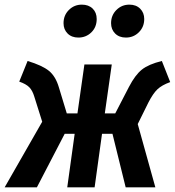

<svg xmlns="http://www.w3.org/2000/svg" viewBox="-34 -808 754 828"><path d="M700 -454Q664 -441 645 -423Q626 -405 606 -366L560 -273L636 0H508L451 -231H406L374 0H256L288 -231H245L125 0H-14L148 -283L114 -391Q106 -418 92 -432Q78 -446 49 -456L85 -545Q148 -526 177 -502.5Q206 -479 220 -431L254 -319H300L330 -530H448L418 -319H463L522 -433Q549 -485 578 -508Q607 -531 664 -545ZM240 -708Q240 -742 263 -765Q286 -788 319 -788Q348 -788 365.5 -771Q383 -754 383 -726Q383 -691 360 -668.5Q337 -646 304 -646Q275 -646 257.5 -663.5Q240 -681 240 -708ZM445 -708Q445 -742 468 -765Q491 -788 524 -788Q553 -788 570.5 -770.5Q588 -753 588 -726Q588 -692 565 -669Q542 -646 509 -646Q480 -646 462.5 -663.5Q445 -681 445 -708Z"/></svg>

Font: Fira Sans Condensed SemiBold
Style: Italic
Weight: 600
Width: 3
Italic angle: -8°
Designer: bBox Type GmbH & Carrois Corporate GbR & Edenspiekermann AG
Foundry: bBox Type GmbH & Carrois Corporate GbR & Edenspiekermann AG
Version: Version 4.301